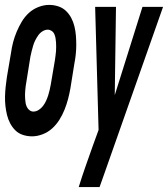

<svg xmlns="http://www.w3.org/2000/svg" viewBox="-38 -548 685 783"><path d="M93 8Q73 8 55 2Q37 -4 24.5 -16.5Q12 -29 3.5 -45Q-5 -61 -9.5 -79.5Q-14 -98 -16 -117Q-18 -136 -17.5 -155Q-17 -174 -15 -193.5Q-13 -213 -10 -233L7 -333Q10 -355 15.5 -376Q21 -397 30 -418.5Q39 -440 51 -460Q63 -480 80 -495.5Q97 -511 119 -519.5Q141 -528 162 -528Q182 -528 200 -522Q218 -516 231 -503.5Q244 -491 252.5 -475Q261 -459 265.5 -440.5Q270 -422 271.5 -403Q273 -384 273 -365Q273 -346 271 -326.5Q269 -307 265 -287L249 -187Q245 -165 239.5 -144Q234 -123 225.5 -101.5Q217 -80 204.5 -60Q192 -40 175 -24.5Q158 -9 136 -0.5Q114 8 93 8ZM98 -93Q109 -93 119.5 -99.5Q130 -106 137.5 -116Q145 -126 150 -137Q155 -148 158.5 -159Q162 -170 164.5 -181Q167 -192 169 -203L186 -303Q187 -312 188.5 -321.5Q190 -331 190.5 -340Q191 -349 191 -357.5Q191 -366 190.5 -375Q190 -384 188.5 -392.5Q187 -401 183.5 -409Q180 -417 172.5 -422Q165 -427 157 -427Q146 -427 135.5 -420.5Q125 -414 118 -404Q111 -394 105.5 -383Q100 -372 97 -361Q94 -350 91 -339Q88 -328 86 -317L70 -217Q68 -208 67 -198.5Q66 -189 65 -180Q64 -171 64 -162.5Q64 -154 64.5 -145Q65 -136 66.5 -127.5Q68 -119 72 -111Q76 -103 83 -98Q90 -93 98 -93ZM368 215H283Q296 173 310.5 131.5Q325 90 340 48L364 -18L350 -520H435L430 -160L543 -520H627L384 170Z"/></svg>

Font: Iosevka Extended Oblique
Style: Bold
Weight: 700
Width: 7
Italic angle: -9°
Monospace: yes
Designer: Belleve Invis
Foundry: Belleve Invis
Version: Version 32.5.0; ttfautohint (v1.8.4)